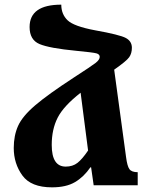

<svg xmlns="http://www.w3.org/2000/svg" viewBox="-20 -795 625 824"><path d="M371 -77 382 0H571V-56Q545 -56 535.5 -69Q526 -82 521 -121L470 -496Q523 -533 534.5 -549.5Q546 -566 546 -590Q546 -618 520 -632Q494 -646 388 -665Q297 -682 270 -708Q243 -734 243 -775Q107 -775 107 -679Q107 -624 149.5 -606Q192 -588 307 -577Q380 -570 394 -566Q408 -562 408 -551Q408 -539 391 -525.5Q374 -512 295 -461Q186 -390 131 -343Q76 -296 57.5 -254.5Q39 -213 39 -160Q39 -93 76 -42Q113 9 203 9Q264 9 302 -13.5Q340 -36 368 -77ZM202 -173Q202 -240 227.5 -290Q253 -340 326 -397L358 -149Q333 -112 312.5 -96Q292 -80 262 -80Q202 -80 202 -173Z"/></svg>

Font: Noto Serif Armenian SemiCondensed Extra
Style: Regular
Weight: 800
Width: 4
Designer: Monotype Design Team
Foundry: Monotype Imaging Inc.
Version: Version 1.901